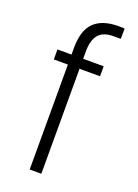

<svg xmlns="http://www.w3.org/2000/svg" viewBox="-142 -802 619 863"><g transform="rotate(20 167.0 -371.0)"><path d="M264.2 -691.9Q213.4 -691.9 191.4 -663.3Q169.4 -634.8 170.9 -575.2V-549.8H269V-502H170.9V0H115.2V-502H47.9V-549.8H115.2V-581.1Q115.2 -666 154.3 -704.1Q193.4 -742.2 271 -742.2Q292 -742.2 299.8 -741.2L298.8 -691.9Z"/></g></svg>

Font: Stilu Light
Style: Regular
Weight: 300
Designer: Genilson Lima Santos
Foundry: Genilson Lima Santos
Version: Version 1.200;PS 001.200;hotconv 1.0.88;makeotf.lib2.5.64775